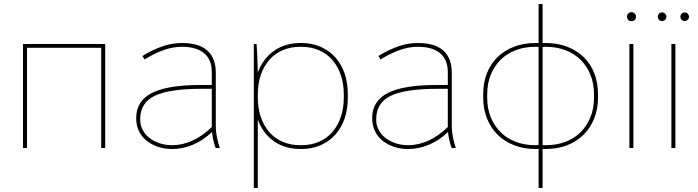

<svg xmlns="http://www.w3.org/2000/svg" viewBox="-20 -740 3492 960"><path d="M95 0H115V-501H486V0H506V-520H95Z M841 5Q894 5 945 -16.5Q996 -38 1040 -80Q1042 -59 1047 -38Q1052 -17 1058 0H1079Q1071 -23 1065 -52.5Q1059 -82 1059 -105V-376Q1059 -449 1017 -487Q975 -525 890 -525H888Q841 -525 792.5 -508.5Q744 -492 692 -460L703 -443Q755 -475 800.5 -490.5Q846 -506 888 -506H890Q962 -506 1000.5 -474Q1039 -442 1039 -379V-315H982Q817 -315 739 -275Q661 -235 661 -150V-148Q661 -114 674 -86Q687 -58 711 -38Q735 -18 768 -6.5Q801 5 841 5ZM841 -14Q807 -14 777.5 -24Q748 -34 726.5 -51Q705 -68 693 -91.5Q681 -115 681 -142V-144Q681 -226 753.5 -261Q826 -296 989 -296H1039V-105Q993 -60 942.5 -37Q892 -14 841 -14Z M1249 200H1269V-142Q1294 -73 1349.5 -34Q1405 5 1483 5H1487Q1539 5 1582 -13.5Q1625 -32 1655.5 -65.5Q1686 -99 1702.5 -146Q1719 -193 1719 -251V-269Q1719 -327 1702.5 -374Q1686 -421 1655.5 -454.5Q1625 -488 1582 -506.5Q1539 -525 1487 -525H1483Q1405 -525 1349.5 -485.5Q1294 -446 1269 -377Q1268 -422 1266.5 -459.5Q1265 -497 1263 -520H1249ZM1481 -14Q1433 -14 1393.5 -31Q1354 -48 1326.5 -79.5Q1299 -111 1284 -155Q1269 -199 1269 -253V-267Q1269 -321 1284 -365Q1299 -409 1326.5 -440.5Q1354 -472 1393.5 -489Q1433 -506 1481 -506H1487Q1535 -506 1574.5 -489Q1614 -472 1641.5 -440.5Q1669 -409 1684 -365Q1699 -321 1699 -267V-253Q1699 -199 1684 -155Q1669 -111 1641.5 -79.5Q1614 -48 1574.5 -31Q1535 -14 1487 -14Z M2021 5Q2074 5 2125 -16.5Q2176 -38 2220 -80Q2222 -59 2227 -38Q2232 -17 2238 0H2259Q2251 -23 2245 -52.5Q2239 -82 2239 -105V-376Q2239 -449 2197 -487Q2155 -525 2070 -525H2068Q2021 -525 1972.5 -508.5Q1924 -492 1872 -460L1883 -443Q1935 -475 1980.5 -490.5Q2026 -506 2068 -506H2070Q2142 -506 2180.5 -474Q2219 -442 2219 -379V-315H2162Q1997 -315 1919 -275Q1841 -235 1841 -150V-148Q1841 -114 1854 -86Q1867 -58 1891 -38Q1915 -18 1948 -6.5Q1981 5 2021 5ZM2021 -14Q1987 -14 1957.5 -24Q1928 -34 1906.5 -51Q1885 -68 1873 -91.5Q1861 -115 1861 -142V-144Q1861 -226 1933.5 -261Q2006 -296 2169 -296H2219V-105Q2173 -60 2122.5 -37Q2072 -14 2021 -14Z M2673 -720V-524Q2668 -525 2665.5 -525Q2663 -525 2658 -525Q2599 -525 2550.5 -506.5Q2502 -488 2467.5 -454.5Q2433 -421 2414.5 -373.5Q2396 -326 2396 -268V-252Q2396 -195 2415 -147.5Q2434 -100 2468.5 -66Q2503 -32 2551.5 -13.5Q2600 5 2658 5Q2663 5 2665.5 5Q2668 5 2673 4V200H2693V4Q2698 5 2702 5Q2706 5 2708 5Q2767 5 2815 -13.5Q2863 -32 2897.5 -66Q2932 -100 2951 -147.5Q2970 -195 2970 -252V-268Q2970 -326 2951.5 -373.5Q2933 -421 2898.5 -454.5Q2864 -488 2815.5 -506.5Q2767 -525 2708 -525Q2703 -525 2700.5 -525Q2698 -525 2693 -524V-720ZM2416 -268Q2416 -322 2433.5 -365.5Q2451 -409 2482.5 -440.5Q2514 -472 2558.5 -489Q2603 -506 2658 -506Q2663 -506 2665.5 -506Q2668 -506 2673 -505V-15Q2668 -14 2665.5 -14Q2663 -14 2658 -14Q2603 -14 2558.5 -31Q2514 -48 2482.5 -79.5Q2451 -111 2433.5 -154.5Q2416 -198 2416 -252ZM2950 -268V-252Q2950 -198 2932.5 -154.5Q2915 -111 2883.5 -79.5Q2852 -48 2807.5 -31Q2763 -14 2708 -14Q2703 -14 2699.5 -14Q2696 -14 2693 -15V-505Q2698 -506 2700.5 -506Q2703 -506 2708 -506Q2763 -506 2807.5 -489Q2852 -472 2883.5 -440.5Q2915 -409 2932.5 -365.5Q2950 -322 2950 -268Z M3127 0H3147V-520H3127ZM3138 -634Q3147 -634 3153.5 -640Q3160 -646 3160 -657Q3160 -666 3153.5 -672.5Q3147 -679 3138 -679Q3127 -679 3121 -672.5Q3115 -666 3115 -657Q3115 -646 3121 -640Q3127 -634 3138 -634Z M3337 0H3357V-520H3337ZM3403 -635Q3412 -635 3418.5 -641Q3425 -647 3425 -656Q3425 -665 3418.5 -671.5Q3412 -678 3403 -678Q3394 -678 3388 -671.5Q3382 -665 3382 -656Q3382 -647 3388 -641Q3394 -635 3403 -635ZM3290 -635Q3299 -635 3305.5 -641Q3312 -647 3312 -656Q3312 -665 3305.5 -671.5Q3299 -678 3290 -678Q3281 -678 3275 -671.5Q3269 -665 3269 -656Q3269 -647 3275 -641Q3281 -635 3290 -635Z"/></svg>

Font: Fixel Variable
Style: Regular
Weight: 100
Width: 3
Designer: AlfaBravo + MacPaw
Foundry: Kyrylo Tkachov, Marchela Mozhyna, Serhii Makarenko, Maria Weinstein, Zakhar Kryvoshyya
Version: Version 1.211